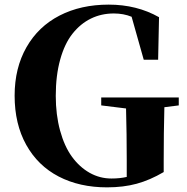

<svg xmlns="http://www.w3.org/2000/svg" viewBox="-20 -787 806 827"><path d="M750 -367.2V-333L688 -325.2Q685.1 -215.3 685.1 -95.2V-45.9Q626 -11.2 568.8 4.4Q511.7 20 440.9 20Q322.8 20 232.9 -26.6Q143.1 -73.2 93 -163.1Q43 -252.9 43 -375Q43 -494.1 94 -583.5Q145 -672.9 236.6 -720Q328.1 -767.1 448.2 -767.1Q569.3 -767.1 665 -712.9L661.1 -529.8H599.1L546.9 -714.8Q512.2 -729 470.2 -729Q416.5 -729 371.6 -707Q326.7 -685.1 292.5 -642.1Q258.3 -599.1 239.3 -530.5Q220.2 -461.9 220.2 -374Q220.2 -292.5 238.8 -224.6Q257.3 -156.7 289.8 -112.1Q322.3 -67.4 366 -42.7Q409.7 -18.1 460 -18.1Q496.6 -18.1 525.9 -24.9V-100.1Q525.9 -207 522.9 -319.8L416 -333V-367.2Z"/></svg>

Font: Noto Serif JP Black
Style: Regular
Weight: 900
Designer: Ryoko NISHIZUKA  (kana & ideographs); Frank Grießhammer (Latin, Greek & Cyrillic); Wenlong ZHANG  (bopomofo); Sandoll Co
Foundry: Adobe Systems Incorporated
Version: Version 1.001;PS 1.001;hotconv 16.6.54;makeotf.lib2.5.65590